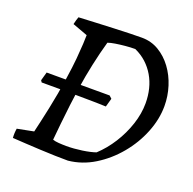

<svg xmlns="http://www.w3.org/2000/svg" viewBox="-119 -773 910 905"><g transform="rotate(20 336.0 -320.0)"><path d="M394 -289Q381 -290 346 -290.5Q311 -291 264 -291.5Q217 -292 166.5 -292Q116 -292 71 -292L65 -301L77 -344H393L406 -332ZM313 12Q284 12 248 11Q212 10 173 8Q134 6 98 4Q62 2 33 0Q32 -12 32.5 -23.5Q33 -35 35 -47L117 -63Q129 -113 145.5 -190.5Q162 -268 174 -351Q183 -410 187 -455Q191 -500 192.5 -530Q194 -560 194 -574L118 -602Q121 -614 123.5 -623.5Q126 -633 129 -640Q166 -642 211 -644Q256 -646 301 -648Q346 -650 383.5 -651Q421 -652 443 -652Q490 -652 528.5 -629Q567 -606 595 -568Q623 -530 638 -482.5Q653 -435 653 -385Q653 -319 626 -251.5Q599 -184 551.5 -127Q504 -70 443 -32.5Q382 5 313 12ZM282 -50Q320 -50 361 -56Q402 -62 427 -71Q467 -108 498 -157Q529 -206 547 -260.5Q565 -315 565 -367Q565 -405 556.5 -439Q548 -473 531 -502Q514 -531 489.5 -553.5Q465 -576 432 -591Q408 -591 382 -588.5Q356 -586 334 -582.5Q312 -579 298 -574Q282 -518 268 -453Q254 -388 245 -327Q239 -287 233 -237Q227 -187 222 -139Q217 -91 214 -57Q220 -55 227.5 -53.5Q235 -52 244 -51.5Q253 -51 262.5 -50.5Q272 -50 282 -50Z"/></g></svg>

Font: Labrada
Style: Italic
Weight: 400
Italic angle: -7°
Designer: Mercedes Jáuregui
Foundry: Omnibus-Type Team
Version: Version 1.000